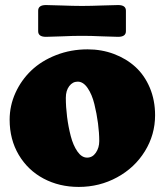

<svg xmlns="http://www.w3.org/2000/svg" viewBox="-20 -715 642 749"><path d="M294.4 -575.2Q266.1 -575.2 221.2 -573.2Q176.3 -571.3 159.2 -571.3Q128.9 -571.3 128.9 -593.3V-673.3Q128.9 -695.3 159.2 -695.3Q176.3 -695.3 221.2 -693.6Q266.1 -691.9 294.4 -691.9H305.2Q333.5 -691.9 378.7 -693.6Q423.8 -695.3 440.9 -695.3Q471.2 -695.3 471.2 -673.3V-593.3Q471.2 -571.3 440.9 -571.3Q423.8 -571.3 378.7 -573.2Q333.5 -575.2 305.2 -575.2ZM17.6 -248Q17.6 -302.7 40.3 -352.8Q63 -402.8 102.5 -440.4Q142.1 -478 199.2 -500.2Q256.3 -522.5 321.8 -522.5Q376.5 -522.5 424.6 -504.4Q472.7 -486.3 508.3 -453.9Q543.9 -421.4 564.5 -372.6Q585 -323.7 585 -265.6Q585 -189.5 545.2 -125Q505.4 -60.5 436.8 -23.2Q368.2 14.2 287.1 14.2Q211.4 14.2 150.1 -18.3Q88.9 -50.8 53.2 -110.8Q17.6 -170.9 17.6 -248ZM367.2 -164.6Q367.2 -196.3 362.3 -233.9Q357.4 -271.5 348.1 -309.1Q338.9 -346.7 321.8 -371.6Q304.7 -396.5 283.2 -396.5Q263.2 -396.5 250 -378.9Q236.8 -361.3 236.8 -333.5Q236.8 -297.9 241.7 -259Q246.6 -220.2 256.1 -183.8Q265.6 -147.5 282.2 -123.8Q298.8 -100.1 319.8 -100.1Q340.8 -100.1 354 -119.4Q367.2 -138.7 367.2 -164.6Z"/></svg>

Font: Cooper* Black
Style: Regular
Weight: 900
Designer: Owen Earl
Foundry: indestructible type*
Version: Version 0.001